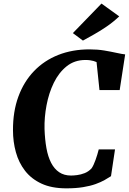

<svg xmlns="http://www.w3.org/2000/svg" viewBox="-20 -1022 704 1050"><path d="M343 8Q262.5 8 207 -17.8Q151.5 -43.5 117 -88Q82.5 -132.5 66.8 -189.8Q51 -247 51 -309.5Q50.5 -412 80.5 -493.8Q110.5 -575.5 166 -633.2Q221.5 -691 298.5 -721.5Q375.5 -752 470 -752Q513 -752 550.2 -745.8Q587.5 -739.5 616.8 -733Q646 -726.5 664.5 -724.5L634.5 -529.5H524L508 -682.5Q500.5 -686 491.5 -688.5Q482.5 -691 471.8 -692.5Q461 -694 447.5 -694Q387.5 -694 344.5 -659.5Q301.5 -625 274.2 -569Q247 -513 234.5 -446.5Q222 -380 223.5 -317Q225.5 -258.5 234 -211.5Q242.5 -164.5 259.8 -131.2Q277 -98 303.8 -80Q330.5 -62 368.5 -62Q382 -62 402 -64.5Q422 -67 443 -75.2Q464 -83.5 480.5 -101Q486.5 -109.5 492 -121.5Q497.5 -133.5 502.5 -147.5Q507.5 -161.5 512 -176.2Q516.5 -191 520 -205H609L587 -58.5Q572.5 -49 552.2 -37.5Q532 -26 503 -15.5Q474 -5 434.5 1.5Q395 8 343 8ZM433.5 -800 378.5 -841 535 -1002.5 632 -932.5Q600 -902 564.2 -877.5Q528.5 -853 494.5 -834Q460.5 -815 433.5 -800Z"/></svg>

Font: Merriweather 28pt ExtraBold
Style: Italic
Weight: 800
Italic angle: -7.8°
Version: Version 2.101